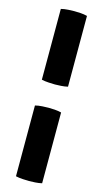

<svg xmlns="http://www.w3.org/2000/svg" viewBox="-140 -823 544 1014"><g transform="rotate(15 132.0 -316.0)"><path d="M60.5 -773Q77.5 -777.5 99.5 -778.8Q121.5 -780 133.5 -780Q147.5 -780 166.8 -778.8Q186 -777.5 203.5 -773V-386Q186 -382 166.8 -380.8Q147.5 -379.5 133.5 -379.5Q121.5 -379.5 99.5 -380.8Q77.5 -382 60.5 -386ZM60.5 -245Q77.5 -249.5 99.5 -250.8Q121.5 -252 133.5 -252Q147.5 -252 166.8 -250.8Q186 -249.5 203.5 -245V142Q186 146 166.8 147.2Q147.5 148.5 133.5 148.5Q121.5 148.5 99.5 147.2Q77.5 146 60.5 142Z"/></g></svg>

Font: Signika SC
Style: Bold
Weight: 700
Designer: Anna Giedryś
Foundry: Anna Giedryś
Version: Version 2.000; ttfautohint (v1.8.3) -l 8 -r 50 -G 200 -x 9 -